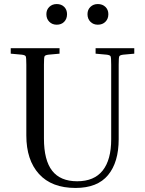

<svg xmlns="http://www.w3.org/2000/svg" viewBox="-20 -918 717 948"><path d="M452 -653V-680H643V-653L588 -648Q572 -646 569 -640Q566 -634 566 -599V-231Q566 -117 513.5 -53.5Q461 10 353 10Q235 10 172.5 -59Q110 -128 110 -249V-599Q110 -634 107 -640Q104 -646 88 -648L33 -653V-680H274V-653L219 -648Q203 -646 200 -640Q197 -634 197 -599V-234Q197 -127 237.5 -75Q278 -23 361 -23Q445 -23 487 -76Q529 -129 529 -230V-599Q529 -634 526 -640Q523 -646 507 -648ZM260 -796Q238 -796 223.5 -810.5Q209 -825 209 -848Q209 -870 223.5 -884Q238 -898 260 -898Q283 -898 297 -884Q311 -870 311 -848Q311 -825 297 -810.5Q283 -796 260 -796ZM463 -796Q441 -796 426.5 -810.5Q412 -825 412 -848Q412 -870 426.5 -884Q441 -898 463 -898Q486 -898 500.5 -884Q515 -870 515 -848Q515 -825 500.5 -810.5Q486 -796 463 -796Z"/></svg>

Font: Inria Serif
Style: Regular
Weight: 400
Designer: Black Foundry Team
Foundry: Black Foundry
Version: Version 1.000; ttfautohint (v1.8.3)